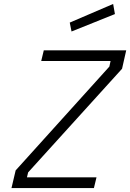

<svg xmlns="http://www.w3.org/2000/svg" viewBox="-20 -949 657 969"><path d="M332 -835 551 -929 560 -878 341 -790ZM59 -89 532 -613 538 -641H188L201 -695H617L596 -602L122 -79L116 -54H467L454 0H38Z"/></svg>

Font: Cairo Light
Style: Italic
Weight: 300
Italic angle: -13°
Designer: Mohamed Gaber, Accademia di Belle Arti di Urbino and others
Foundry: Kief Type Foundry, Accademia di Belle Arti di Urbino and others
Version: Version 3.011